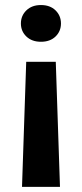

<svg xmlns="http://www.w3.org/2000/svg" viewBox="-20 -558 323 758"><path d="M220.7 -465.3Q220.7 -434.6 199.2 -413.8Q177.7 -393.1 141.6 -393.1Q106 -393.1 84.2 -413.8Q62.5 -434.6 62.5 -465.3Q62.5 -496.1 84.2 -517.1Q106 -538.1 141.6 -538.1Q177.7 -538.1 199.2 -517.1Q220.7 -496.1 220.7 -465.3ZM66.9 179.7 83.5 -314H200.2L216.8 179.7Z"/></svg>

Font: Vazirmatn UI FD
Style: Bold
Weight: 700
Designer: Saber Rastikerdar
Foundry: Saber Rastikerdar
Version: Version 33.003